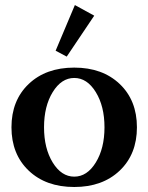

<svg xmlns="http://www.w3.org/2000/svg" viewBox="-20 -728 587 760"><path d="M244.1 -503.9 200.2 -527.3 276.4 -708 353 -666ZM273.9 12.2Q161.6 12.2 93.5 -52.7Q25.4 -117.7 25.4 -224.1Q25.4 -330.6 93.5 -395.5Q161.6 -460.4 273.9 -460.4Q385.7 -460.4 453.9 -395.5Q522 -330.6 522 -224.1Q522 -117.7 453.9 -52.7Q385.7 12.2 273.9 12.2ZM188.7 -84.7Q223.1 -28.8 273.9 -28.8Q324.7 -28.8 359.1 -84.7Q393.6 -140.6 393.6 -224.1Q393.6 -307.6 359.1 -363.5Q324.7 -419.4 273.9 -419.4Q223.1 -419.4 188.7 -363.5Q154.3 -307.6 154.3 -224.1Q154.3 -140.6 188.7 -84.7Z"/></svg>

Font: Elstob 8pt SemiBold
Style: Regular
Weight: 600
Designer: Peter S. Baker
Version: Version 1.015